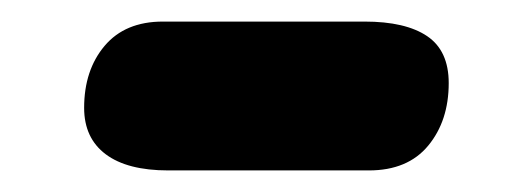

<svg xmlns="http://www.w3.org/2000/svg" viewBox="-20 -357 485 178"><path d="M136 -199Q98 -199 78 -214Q58 -229 58 -257Q58 -292 77 -314.5Q96 -337 131 -337H318Q356 -337 376 -323.5Q396 -310 396 -280Q396 -245 377 -222Q358 -199 322 -199Z"/></svg>

Font: Nunito ExtraLight Black
Style: Italic
Weight: 900
Italic angle: -9°
Version: Version 3.602